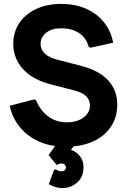

<svg xmlns="http://www.w3.org/2000/svg" viewBox="-20 -736 661 984"><path d="M316 16Q241 16 181.5 -10Q122 -36 82.5 -83.5Q43 -131 30 -194L153 -226L164 -224Q178 -189 201 -163Q224 -137 255 -123Q286 -109 322 -109Q357 -109 383.5 -120Q410 -131 425.5 -150.5Q441 -170 441 -195Q441 -224 421.5 -243Q402 -262 359 -273L239 -304Q146 -328 97 -383Q48 -438 48 -511Q48 -572 79 -618Q110 -664 165.5 -690Q221 -716 294 -716Q364 -716 419.5 -692Q475 -668 511.5 -623.5Q548 -579 560 -517L446 -492L435 -494Q423 -541 386 -566Q349 -591 293 -591Q245 -591 216.5 -568Q188 -545 188 -512Q188 -482 209.5 -461.5Q231 -441 274 -430L394 -399Q487 -375 534 -324.5Q581 -274 581 -200Q581 -135 548 -86Q515 -37 455.5 -10.5Q396 16 316 16ZM299 228Q285 228 267.5 223.5Q250 219 230 208L257 134L266 132Q273 137 281 139.5Q289 142 295 142Q306 142 312 136Q318 130 318 122Q318 116 312.5 109Q307 102 295 102Q279 102 272 111L229 59L280 -13H377L309 79L289 29Q294 28 299 27.5Q304 27 311 27Q352 27 380 54Q408 81 408 120Q408 171 375.5 199.5Q343 228 299 228Z"/></svg>

Font: Fustat ExtraBold
Style: Regular
Weight: 800
Designer: Mohamed Gaber, Khaled Hosny, Laura Garcia Mut
Foundry: Kief Type Foundry, Alif Type Foundry, Hard Type Foundry
Version: Version 1.007